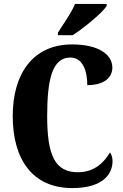

<svg xmlns="http://www.w3.org/2000/svg" viewBox="-20 -951 631 981"><path d="M276 -784V-771H351C410 -809 504 -886 525 -921V-931H363C346 -886 301 -825 276 -784ZM349 10C517 10 555 -71 555 -128C555 -143 550 -163 542 -172C514 -126 467 -71 378 -71C261 -71 221 -157 221 -358C221 -548 248 -657 339 -657C406 -657 426 -583 426 -516C513 -516 554 -555 554 -606C554 -671 486 -724 348 -724C149 -724 45 -575 45 -358C45 -137 146 10 349 10Z"/></svg>

Font: Noto Serif Georgian ExtraCondensed Black
Style: Regular
Weight: 900
Width: 2
Designer: Monotype Design Team, Akaki Razmadze
Foundry: Google LLC
Version: Version 2.003